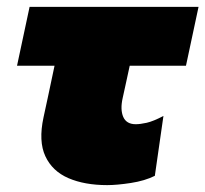

<svg xmlns="http://www.w3.org/2000/svg" viewBox="-20 -522 597 558"><path d="M291.5 16Q226 16 179 -4.2Q132 -24.5 111.8 -68Q91.5 -111.5 106.5 -181Q113 -210.5 119.8 -242.5Q126.5 -274.5 138.5 -331H29.5L66 -502H557L520.5 -331H357Q352 -307.5 346.8 -284Q341.5 -260.5 336.5 -237Q329 -203.5 338.2 -182.2Q347.5 -161 374.5 -161Q387.5 -161 406.5 -165.2Q425.5 -169.5 455 -185L430 -11Q401 3.5 360.2 9.8Q319.5 16 291.5 16Z"/></svg>

Font: Commissioner Black
Style: Italic
Weight: 900
Italic angle: -12°
Designer: Kostas Bartsokas
Foundry: Kostas Bartsokas
Version: Version 1.000; ttfautohint (v1.8.3)